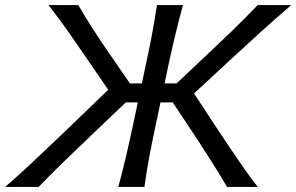

<svg xmlns="http://www.w3.org/2000/svg" viewBox="-52 -733 1162 753"><path d="M-32 0Q4.5 -31 48.8 -72Q93 -113 138 -155.8Q183 -198.5 222 -236L372.5 -381L295 -494Q258.5 -547.5 220.5 -601.8Q182.5 -656 138.5 -713H255Q288 -657 315.8 -614.2Q343.5 -571.5 373 -528.5L457.5 -406H504.5L519 -475Q533.5 -541.5 544 -597.2Q554.5 -653 563.5 -713H665.5Q649 -653 635.8 -597.2Q622.5 -541.5 608 -475L593.5 -406H640.5L769.5 -527.5Q816.5 -571.5 860.5 -614.2Q904.5 -657 958.5 -713H1090Q1024 -656 964.2 -601.8Q904.5 -547.5 846 -493.5L709 -366.5L795 -235.5Q820 -198 848.5 -155.2Q877 -112.5 905.5 -71.8Q934 -31 959 0H838.5Q808 -52 779.2 -97Q750.5 -142 722 -186L625.5 -331.5H577.5L557 -235Q543 -169.5 532.8 -114.2Q522.5 -59 514.5 0H412Q428 -59 441 -114.2Q454 -169.5 468 -235L488.5 -331.5H441.5L291.5 -188.5Q243.5 -143 196.8 -97.5Q150 -52 99.5 0Z"/></svg>

Font: Commissioner Flair
Style: Italic
Weight: 400
Italic angle: -12°
Designer: Kostas Bartsokas
Foundry: Kostas Bartsokas
Version: Version 1.000; ttfautohint (v1.8.3)